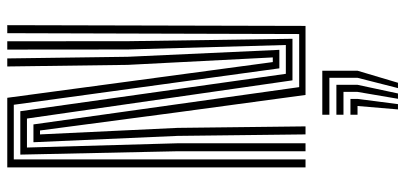

<svg xmlns="http://www.w3.org/2000/svg" viewBox="-306 -534 1088 515"><g transform="rotate(-90 237.5 -276.0)"><path d="M46.5 0V-800H233.2L276.8 -475.5L329 -87.8H341.5L321.5 -477L317.2 -800H338.8L343.2 -477L361.8 -70.2H312.2L214.5 -782.5H68V0ZM89.8 0V-343L80.8 -765H197.2L297.5 -52.8H374.8L362.8 -477L362.5 -800H384.8L385 -477L391.5 -35H280L177.5 -747.2H99.8L111.2 -343V0ZM135 0 131 -343 114 -729.8H161.8L261.8 -17H404.2L406.5 -800H428L426 0H240.8L194.2 -344L145.5 -712.2H135L152.5 -343L156.5 0ZM259.2 248 286.8 139.5V64H187.8V45H305.8V139.5L273.5 248ZM202 248 211.2 139.5H187.8V120.5H230.2V139.5L216.2 248ZM230.5 248 249 139.5V101.8H187.8V82.8H268V139.5L244.8 248Z"/></g></svg>

Font: Big Shoulders Inline Display Thin
Style: Bold
Weight: 700
Version: Version 2.002